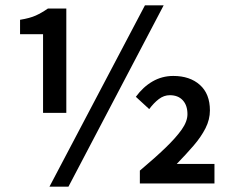

<svg xmlns="http://www.w3.org/2000/svg" viewBox="-20 -686 867 718"><path d="M141 -264V-558H55V-612Q92 -618 114 -628Q136 -638 159 -654H228V-264ZM165 12 522 -666H592L236 12ZM503 0V-48Q559 -95 598.5 -133Q638 -171 659.5 -201.5Q681 -232 681 -259Q681 -292 663.5 -311Q646 -330 615 -330Q593 -330 574 -315.5Q555 -301 538 -278L488 -324Q515 -361 550.5 -381.5Q586 -402 628 -402Q690 -402 727.5 -368.5Q765 -335 765 -273Q765 -239 748.5 -206.5Q732 -174 704 -141.5Q676 -109 641 -73H782V0Z"/></svg>

Font: Source Sans 3 SemiBold
Style: Regular
Weight: 600
Designer: Paul D. Hunt
Foundry: Adobe
Version: Version 3.046;hotconv 1.0.118;makeotfexe 2.5.65603